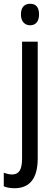

<svg xmlns="http://www.w3.org/2000/svg" viewBox="-46 -809 291 1018"><path d="M65 -732Q65 -761 78 -775Q91 -789 114 -789Q161 -789 161 -732Q161 -705 148.5 -690Q136 -675 114 -675Q92 -675 78.5 -690Q65 -705 65 -732ZM32 189Q-2 189 -26 179V107Q-15 111 -4 113.5Q7 116 19 116Q45 116 58 96.5Q71 77 71 32V-588H154V30Q154 188 32 189Z"/></svg>

Font: Noto Sans Tamil UI Condensed
Style: Regular
Weight: 400
Width: 3
Designer: Jelle Bosma - Monotype Design Team
Foundry: Monotype Imaging Inc.
Version: Version 2.004; ttfautohint (v1.8.4.7-5d5b)